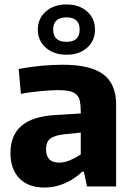

<svg xmlns="http://www.w3.org/2000/svg" viewBox="-20 -838 595 863"><path d="M180 5Q107 5 67 -36.5Q27 -78 27 -150Q27 -230 76.5 -272.5Q126 -315 229 -321L343 -328V-337Q343 -365 339 -383.5Q335 -402 323.5 -413Q312 -424 291.5 -428.5Q271 -433 238 -433Q222 -433 201.5 -431.5Q181 -430 159 -428Q137 -426 115 -423Q93 -420 74 -416L64 -528Q117 -538 167 -542.5Q217 -547 262 -547Q386 -547 444 -504Q502 -461 502 -368V0H371L357 -66H349Q314 -32 270 -13.5Q226 5 180 5ZM246 -107Q270 -107 296.5 -118.5Q323 -130 343 -144V-242L273 -235Q225 -230 206 -215Q187 -200 187 -167Q187 -107 246 -107ZM279 -592Q222 -592 186 -623.5Q150 -655 150 -705Q150 -755 186 -786.5Q222 -818 279 -818Q336 -818 371.5 -786.5Q407 -755 407 -705Q407 -655 371.5 -623.5Q336 -592 279 -592ZM279 -650Q338 -650 338 -705Q338 -760 279 -760Q219 -760 219 -705Q219 -650 279 -650Z"/></svg>

Font: Encode Sans Narrow
Style: Bold
Weight: 700
Designer: Pablo Impallari, Andres Torresi
Foundry: Pablo Impallari, Andres Torresi
Version: Version 1.000; ttfautohint (v1.00) -l 8 -r 50 -G 200 -x 14 -